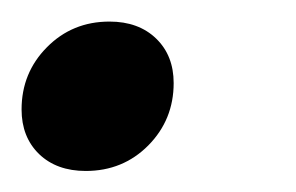

<svg xmlns="http://www.w3.org/2000/svg" viewBox="-26 -149 274 178"><path d="M75.5 -129Q102.5 -129 118.8 -113.2Q135 -97.5 135 -72Q135 -38 111.5 -14.2Q88 9.5 53.5 9.5Q26.5 9.5 10.2 -6.2Q-6 -22 -6 -47.5Q-6 -81.5 17.5 -105.2Q41 -129 75.5 -129Z"/></svg>

Font: Newsreader Display
Style: Italic
Weight: 400
Italic angle: -17°
Designer: Hugues Gentile
Foundry: Production Type
Version: Version 1.001